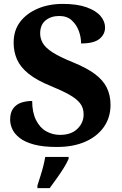

<svg xmlns="http://www.w3.org/2000/svg" viewBox="-20 -744 625 985"><path d="M272 10Q201.3 10 154.7 -2.5Q108.2 -15 81.3 -36Q54.4 -57 43.2 -81.5Q32 -106 32 -130Q32 -166.5 47.8 -187.7Q63.6 -208.9 88.9 -217.4Q114.2 -226 145 -226Q145.1 -168.4 164.5 -128.7Q184 -89 217 -70.5Q250 -52 288 -52Q345 -52 377 -83Q409 -114 409 -157Q409 -191.2 390.5 -214.6Q372 -238 334 -259.1Q296 -280.2 240 -303Q169.2 -331.7 127.1 -365.3Q85 -399 67.5 -438.5Q50 -478 50 -525Q50 -588 83 -631.5Q116 -675 173 -699.5Q230 -724 301.9 -724Q376.1 -724 424.5 -706.5Q473 -689 496 -661.5Q519 -634 519 -603Q519 -567.8 490.2 -544.4Q461.4 -521 396 -521Q396 -554 384 -586Q372 -618 347.7 -640Q323.3 -662 284 -662Q242 -662 214 -639.5Q186 -617 186 -572Q186 -546.8 199.5 -522.9Q213 -499 249.5 -475.5Q286 -452 355.1 -424Q424 -396 466.5 -364.5Q509 -333 528 -294Q547 -255 547 -206Q547 -141 512.8 -92.5Q478.6 -43.9 417.3 -17Q356 10 272 10ZM172 207.6Q178 188 186.5 162Q195 136 201.7 109.5Q208.5 83 212 61H332V71Q323 92 306.5 118.5Q289.9 145 270.5 172Q251.1 199 235 221H172Z"/></svg>

Font: Noto Serif Hentaigana EL
Style: Regular
Weight: 400
Designer: Kazuhiro Yamada
Foundry: nipponia
Version: Version 1.000